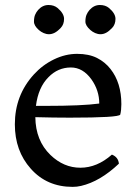

<svg xmlns="http://www.w3.org/2000/svg" viewBox="-20 -726 540 764"><path d="M425.3 -110.8Q450.7 -100.6 453.1 -74.7Q378.4 -3.9 302.7 13.7Q286.1 17.6 269 17.6Q166.5 17.6 102.5 -54.7Q39.1 -125.5 39.1 -231.4Q39.1 -346.7 114.7 -429.7Q149.4 -467.8 194.8 -489.7Q240.2 -511.7 286.9 -511.7Q333.5 -511.7 366 -495.4Q398.4 -479 419.9 -451.2Q462.9 -396.5 462.9 -311.5Q462.9 -287.6 458.5 -270Q453.1 -257.8 257.8 -257.8Q192.9 -257.8 120.6 -259.8Q121.6 -166.5 180.7 -109.4Q233.4 -58.6 299.8 -58.6Q366.2 -58.6 425.3 -110.8ZM161.1 -304.7Q307.6 -304.7 375 -314Q375 -366.2 343.8 -410.2Q309.6 -457.5 262.2 -457.5Q210.4 -457.5 172.9 -418.9Q132.3 -378.4 123 -304.7ZM339.8 -606.4Q319.8 -624 319.8 -640.1Q319.8 -656.2 324.2 -667Q328.6 -677.7 336.4 -686.5Q354 -706.1 377.4 -706.1Q399.4 -706.1 413.6 -694.3Q439.5 -672.4 439.5 -650.9Q439.5 -628.9 426.3 -615Q413.1 -601.1 402.1 -595.5Q391.1 -589.8 380.1 -589.8Q369.1 -589.8 358.6 -594.5Q348.1 -599.1 339.8 -606.4ZM134.8 -606.4Q115.2 -623.5 115.2 -639.9Q115.2 -656.2 119.6 -667Q124 -677.7 131.8 -686.5Q149.4 -706.1 172.9 -706.1Q194.8 -706.1 209 -694.3Q234.9 -672.4 234.9 -650.9Q234.9 -628.9 221.7 -615Q208.5 -601.1 197.3 -595.5Q186 -589.8 175 -589.8Q164.1 -589.8 153.6 -594.5Q143.1 -599.1 134.8 -606.4Z"/></svg>

Font: Trykker
Style: Regular
Weight: 400
Designer: Magnus Gaarde
Foundry: Magnus Gaarde
Version: Version 1.001